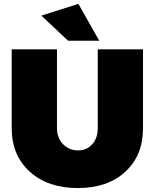

<svg xmlns="http://www.w3.org/2000/svg" viewBox="-20 -954 793 984"><path d="M40 -296.9V-701.2H272V-296.9Q272 -246.6 303.5 -214.8Q335 -183.1 379.9 -183.1Q423.8 -183.1 452.4 -214.4Q481 -245.6 481 -296.9V-701.2H712.9V-296.9Q712.9 -157.2 622.1 -73.7Q531.2 9.8 378.9 9.8Q225.6 9.8 132.8 -74Q40 -157.7 40 -296.9ZM191.9 -874 381.8 -934.1 488.8 -745.1H329.1Z"/></svg>

Font: Trueno Black
Style: Regular
Weight: 900
Designer: Julieta Ulanovsky
Foundry: Julieta Ulanovsky
Version: Version 3.001b | FøM Fix